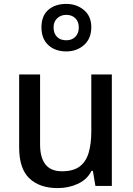

<svg xmlns="http://www.w3.org/2000/svg" viewBox="-20 -951 678 982"><path d="M275 11Q183 11 130.5 -38.5Q78 -88 78 -197V-570H185V-212Q185 -145 212.5 -110Q240 -75 297 -75Q355 -75 387.5 -99.5Q420 -124 433.5 -170Q447 -216 447 -279V-570H552V0H468L455 -77H448Q426 -33 378.5 -11Q331 11 275 11ZM319 -688Q262 -688 227 -720.5Q192 -753 192 -811Q192 -870 227 -900.5Q262 -931 319 -931Q372 -931 409.5 -899.5Q447 -868 447 -812Q447 -754 410 -721Q373 -688 319 -688ZM319 -745Q348 -745 365.5 -763Q383 -781 383 -811Q383 -840 365.5 -857.5Q348 -875 319 -875Q291 -875 272.5 -857.5Q254 -840 254 -811Q254 -781 271 -763Q288 -745 319 -745Z"/></svg>

Font: Menbere
Style: Regular
Weight: 400
Designer: Aleme Tadesse
Foundry: Sorkin Type Co
Version: Version 1.000